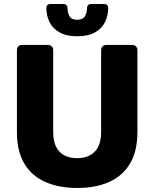

<svg xmlns="http://www.w3.org/2000/svg" viewBox="-20 -923 765 953"><path d="M364 10Q273 10 205.5 -19.5Q138 -49 101 -110.5Q64 -172 64 -267V-675Q64 -686 71 -693Q78 -700 89 -700H218Q229 -700 236.5 -693Q244 -686 244 -675V-268Q244 -203 275 -170.5Q306 -138 363 -138Q419 -138 450.5 -170.5Q482 -203 482 -268V-675Q482 -686 489.5 -693Q497 -700 507 -700H637Q647 -700 654.5 -693Q662 -686 662 -675V-267Q662 -172 625 -110.5Q588 -49 521 -19.5Q454 10 364 10ZM363 -743Q309 -743 275 -762.5Q241 -782 225.5 -814Q210 -846 210 -884Q210 -892 215 -897.5Q220 -903 229 -903H296Q305 -903 310 -897.5Q315 -892 315 -884Q315 -861 324.5 -843Q334 -825 363 -825Q392 -825 402 -843Q412 -861 412 -884Q412 -892 417 -897.5Q422 -903 431 -903H498Q507 -903 512 -897.5Q517 -892 517 -884Q517 -846 501.5 -814Q486 -782 452 -762.5Q418 -743 363 -743Z"/></svg>

Font: DVN-Rubik
Style: Bold
Weight: 700
Designer: Hubert and Fischer
Foundry: Hubert & Fischer
Version: Version 2.102